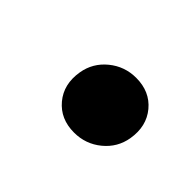

<svg xmlns="http://www.w3.org/2000/svg" viewBox="-44 -690 460 460"><g transform="rotate(45 186.5 -460.0)"><path d="M210.9 -360.4Q164.6 -360.4 137.7 -392.6Q110.8 -424.8 118.7 -472.2Q125 -509.8 154.8 -534.2Q184.6 -558.6 223.6 -558.6Q270 -558.6 296.9 -526.4Q323.7 -494.1 315.9 -446.8Q309.6 -409.2 279.8 -384.8Q250 -360.4 210.9 -360.4Z"/></g></svg>

Font: Inter Black
Style: Italic
Weight: 900
Italic angle: -9.39999°
Designer: Rasmus Andersson
Foundry: rsms
Version: Version 4.000;git-a52131595